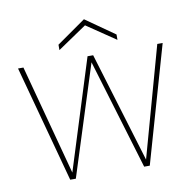

<svg xmlns="http://www.w3.org/2000/svg" viewBox="-75 -731 820 808"><g transform="rotate(-10 335.0 -327.5)"><path d="M161 0 26 -499H49L175 -28L323 -499H347L490 -28L621 -499H644L501 0H477L335 -471L185 0ZM211 -545V-568L335 -655L459 -568V-545L335 -629Z"/></g></svg>

Font: DM Sans 20pt Thin
Style: Regular
Weight: 250
Version: Version 4.004;gftools[0.9.30]